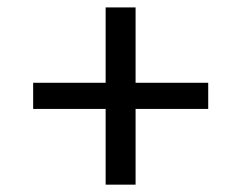

<svg xmlns="http://www.w3.org/2000/svg" viewBox="-20 -587 654 520"><path d="M69.8 -292V-362.8H266.1V-566.9H347.2V-362.8H543.9V-292H347.2V-86.9H266.1V-292Z"/></svg>

Font: IntelOne Mono
Style: Regular
Weight: 400
Designer: Fred Shallcrass
Foundry: Frere-Jones Type LLC
Version: Version 1.200;hotconv 1.1.0;makeotfexe 2.6.0;FJTRelease1.2